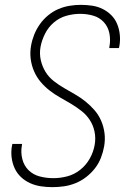

<svg xmlns="http://www.w3.org/2000/svg" viewBox="-20 -763 540 791"><path d="M196 8Q172 8 148.5 4.5Q125 1 104 -8.5Q83 -18 66.5 -33.5Q50 -49 40.5 -69.5Q31 -90 28 -113.5Q25 -137 29 -161L31 -170H71L70 -163Q65 -135 72 -107.5Q79 -80 98 -61.5Q117 -43 144 -36Q171 -29 200 -29Q228 -29 257 -36.5Q286 -44 310.5 -63.5Q335 -83 350 -110Q365 -137 370 -166Q375 -194 369.5 -220.5Q364 -247 350 -268.5Q336 -290 315.5 -306Q295 -322 272.5 -335.5Q250 -349 227.5 -361.5Q205 -374 184.5 -390Q164 -406 147.5 -425.5Q131 -445 120.5 -469Q110 -493 106.5 -520Q103 -547 108 -575Q112 -598 121 -620.5Q130 -643 144.5 -663.5Q159 -684 178.5 -700Q198 -716 220 -725.5Q242 -735 266 -739Q290 -743 313 -743Q337 -743 360 -739.5Q383 -736 403 -726Q423 -716 438.5 -700.5Q454 -685 462.5 -664.5Q471 -644 473.5 -620.5Q476 -597 472 -574L470 -565H430L431 -572Q436 -600 430.5 -626.5Q425 -653 407.5 -672Q390 -691 364 -698.5Q338 -706 310 -706Q282 -706 253.5 -698Q225 -690 202 -670.5Q179 -651 165.5 -624Q152 -597 147 -570Q142 -542 148 -515.5Q154 -489 167.5 -467Q181 -445 201.5 -429Q222 -413 244.5 -400Q267 -387 289.5 -374Q312 -361 332 -345Q352 -329 369 -309.5Q386 -290 396.5 -266Q407 -242 410.5 -215Q414 -188 409 -160Q405 -137 396 -113.5Q387 -90 371.5 -70Q356 -50 335.5 -34Q315 -18 291.5 -8.5Q268 1 244 4.5Q220 8 196 8Z"/></svg>

Font: Iosevka Term Curly XLt Obl
Style: Regular
Weight: 200
Italic angle: -9°
Designer: Belleve Invis
Foundry: Belleve Invis
Version: Version 32.3.0